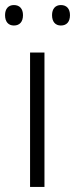

<svg xmlns="http://www.w3.org/2000/svg" viewBox="-31 -833 297 760"><path d="M-11 -773C-11 -747 2 -732 24 -732C47 -732 60 -747 60 -773C60 -798 47 -813 24 -813C2 -813 -11 -798 -11 -773ZM175 -773C175 -747 188 -732 210 -732C233 -732 246 -747 246 -773C246 -798 233 -813 210 -813C188 -813 175 -798 175 -773ZM145 -93V-625H88V-93Z"/></svg>

Font: Noto Sans Telugu UI Light
Style: Regular
Weight: 300
Designer: Jelle Bosma - Monotype Design Team
Foundry: Monotype Imaging Inc.
Version: Version 2.005